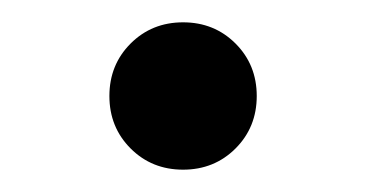

<svg xmlns="http://www.w3.org/2000/svg" viewBox="-20 -141 327 172"><path d="M144 11Q116 11 97 -8Q78 -27 78 -55Q78 -83 97 -102Q116 -121 144 -121Q172 -121 191 -102Q210 -83 210 -55Q210 -27 191 -8Q172 11 144 11Z"/></svg>

Font: Source Serif 4 Subhead
Style: Regular
Weight: 400
Designer: Frank Grießhammer
Foundry: Adobe Systems Incorporated
Version: Version 4.004;hotconv 1.0.117;makeotfexe 2.5.65602